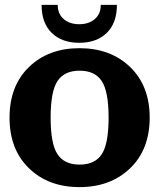

<svg xmlns="http://www.w3.org/2000/svg" viewBox="-20 -749 651 785"><path d="M512 -475Q592 -398 592 -268Q592 -138 512 -61Q432 16 305 16Q178 16 98.5 -61Q19 -138 19 -268Q19 -398 98.5 -475Q178 -552 305 -552Q432 -552 512 -475ZM215 -417.5Q187 -375 187 -268Q187 -161 215 -118.5Q243 -76 305.5 -76Q368 -76 396 -118.5Q424 -161 424 -268Q424 -375 396 -417.5Q368 -460 305.5 -460Q243 -460 215 -417.5ZM392 -729H458Q458 -655 416.5 -614.5Q375 -574 304 -574Q233 -574 191.5 -614.5Q150 -655 150 -729H216Q216 -692 240.5 -671Q265 -650 304 -650Q343 -650 367.5 -671Q392 -692 392 -729Z"/></svg>

Font: Andada SC
Style: Bold
Weight: 700
Designer: Carolina Giovagnoli
Foundry: Carolina Giovagnoli
Version: Version 1.003